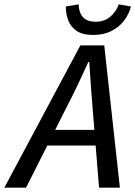

<svg xmlns="http://www.w3.org/2000/svg" viewBox="-73 -864 623 884"><path d="M-53 0 297 -655H407L479 0H383L353 -371Q349 -422 345 -473.5Q341 -525 338 -579H334Q309 -524 285 -473.5Q261 -423 234 -371L47 0ZM107 -194 125 -266H415L399 -194ZM356 -703Q307 -703 279.5 -722Q252 -741 241 -770.5Q230 -800 230 -834L289 -844Q290 -807 308.5 -785.5Q327 -764 368 -764Q407 -764 434 -786.5Q461 -809 474 -844L530 -834Q520 -797 497 -767.5Q474 -738 438.5 -720.5Q403 -703 356 -703Z"/></svg>

Font: Source Sans 3 ExtraLight Medium
Style: Italic
Weight: 500
Italic angle: -11°
Version: Version 3.052;hotconv 1.1.0;makeotfexe 2.6.0